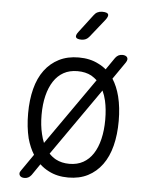

<svg xmlns="http://www.w3.org/2000/svg" viewBox="-56 -831 712 908"><g transform="rotate(5 300.0 -377.5)"><path d="M300 10Q247 10 207 -11Q183 -23 164 -41L127 13Q120 22 112 26Q104 30 94 30Q87 30 81.5 28Q76 26 72.5 21.5Q69 17 69 10.5Q69 4 76 -5L130 -83Q110 -115 98 -158Q85 -211 85 -275.5Q85 -340 98.5 -392.5Q112 -445 139.5 -482Q167 -519 207.5 -539.5Q248 -560 301 -560Q355 -560 395 -539Q416 -529 432 -515L472 -573Q479 -582 487 -586Q495 -590 506 -590Q512 -590 518 -588Q524 -586 527.5 -581.5Q531 -577 530.5 -570.5Q530 -564 524 -555L468 -474Q490 -440 502 -393Q515 -341 515 -277Q515 -212 501.5 -159Q488 -106 460.5 -68.5Q433 -31 393 -10.5Q353 10 300 10ZM300 -55Q337 -55 365 -70.5Q393 -86 412 -115Q431 -144 441 -185.5Q451 -227 451 -277Q451 -327 442 -367Q436 -393 426 -414L203 -95Q217 -80 235 -70Q263 -55 300 -55ZM172 -143 394 -460Q382 -471 367 -480Q339 -495 301 -495Q263 -495 235 -479.5Q207 -464 188 -435Q169 -406 159 -365.5Q149 -325 149 -275Q149 -225 159 -184Q164 -162 172 -143ZM306 -645Q284 -645 279.5 -654Q275 -663 289 -681L353 -765Q360 -775 370 -780Q380 -785 392 -785Q417 -785 421 -775.5Q425 -766 410 -747L343 -663Q336 -654 327 -649.5Q318 -645 306 -645Z"/></g></svg>

Font: Maple Mono ExtraLight
Style: Regular
Weight: 275
Monospace: yes
Designer: subframe7536
Version: Version 7.000